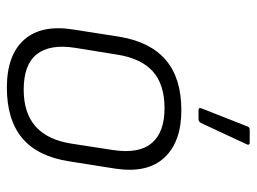

<svg xmlns="http://www.w3.org/2000/svg" viewBox="-114 -621 747 559"><g transform="rotate(90 259.5 -341.5)"><path d="M235 12Q140 12 95.5 -38.5Q51 -89 66 -182L87 -316Q102 -406 155 -451Q208 -496 301 -496Q393 -496 439 -446.5Q485 -397 471 -304L450 -171Q436 -78 382.5 -33Q329 12 235 12ZM241 -37Q309 -37 348 -71.5Q387 -106 398 -175L417 -298Q428 -373 396.5 -410Q365 -447 295 -447Q226 -447 188 -413Q150 -379 139 -309L119 -185Q108 -113 138 -75Q168 -37 241 -37ZM300 -546Q296 -546 295 -548.5Q294 -551 296 -556L348 -688Q350 -693 352.5 -694Q355 -695 359 -695H395Q400 -695 401 -692Q402 -689 400 -686L338 -553Q334 -546 326 -546Z"/></g></svg>

Font: Sofia Sans Light
Style: Italic
Weight: 300
Italic angle: -9°
Version: Version 4.100-B